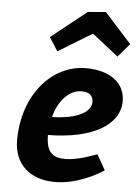

<svg xmlns="http://www.w3.org/2000/svg" viewBox="-57 -872 662 926"><g transform="rotate(5 274.0 -409.0)"><path d="M536 -407C536 -494 464 -550 346 -550C182 -550 45 -396 45 -175C45 -58 124 10 244 10C350 10 450 -47 479 -67L437 -141C415 -134 344 -105 285 -105C226 -105 191 -126 191 -213C411 -215 536 -294 536 -407ZM391 -389C391 -344 330 -304 203 -301C223 -380 274 -437 334 -437C372 -437 391 -421 391 -389ZM365 -719 492 -619 548 -684 418 -828 331 -821 159 -684 201 -619Z"/></g></svg>

Font: Bitter
Style: Bold Italic
Weight: 700
Designer: Sol Matas
Foundry: Sol Matas
Version: Version 1.002